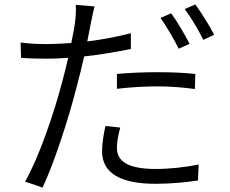

<svg xmlns="http://www.w3.org/2000/svg" viewBox="-20 -799 1040 867"><path d="M508 -465V-398C569 -405 630 -409 692 -409C750 -409 808 -404 860 -397L862 -465C809 -471 748 -473 689 -473C625 -473 560 -470 508 -465ZM523 -223 456 -230C447 -187 441 -152 441 -115C441 -16 527 31 682 31C754 31 820 24 874 16L877 -56C817 -44 748 -36 683 -36C535 -36 508 -85 508 -132C508 -159 514 -190 523 -223ZM753 -739 705 -718C732 -680 767 -619 787 -579L836 -601C815 -643 779 -703 753 -739ZM862 -779 814 -758C843 -720 876 -664 898 -619L947 -642C928 -680 889 -742 862 -779ZM192 -600C156 -600 119 -601 73 -607L75 -538C112 -535 147 -534 190 -534C220 -534 253 -535 288 -538C279 -499 269 -460 260 -426C223 -285 154 -83 93 21L172 48C224 -60 291 -267 327 -410C339 -454 350 -500 360 -544C430 -552 504 -564 571 -578V-649C509 -633 440 -620 374 -612L390 -693C394 -712 401 -749 407 -770L322 -777C324 -757 322 -724 319 -698C316 -677 310 -643 302 -605C263 -602 226 -600 192 -600Z"/></svg>

Font: Noto Sans KR DemiLight
Style: Regular
Weight: 350
Designer: Ryoko NISHIZUKA 西塚涼子 (kana, bopomofo & ideographs); Paul D. Hunt (Latin, Greek & Cyrillic); Sandoll Communications 산돌커뮤니
Foundry: Adobe
Version: Version 2.004;hotconv 1.0.118;makeotfexe 2.5.65603